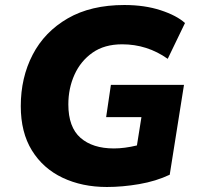

<svg xmlns="http://www.w3.org/2000/svg" viewBox="-20 -736 787 767"><path d="M407 11Q308 11 230 -26Q152 -63 107.5 -135Q63 -207 63 -312Q63 -426 110.5 -517.5Q158 -609 250.5 -662.5Q343 -716 477 -716Q558 -716 622 -695Q686 -674 719 -644L650 -501Q568 -559 468 -559Q397 -559 349.5 -525.5Q302 -492 277.5 -437.5Q253 -383 253 -319Q253 -228 301.5 -185.5Q350 -143 435 -143Q477 -143 527 -155L545 -268H404L423 -397H715L658 -38Q603 -12 536 -0.5Q469 11 407 11Z"/></svg>

Font: Nunito Sans Black
Style: Italic
Weight: 900
Italic angle: -9°
Designer: Vernon Adams
Foundry: Vernon Adams
Version: Version 3.006; ttfautohint (v1.8.3)